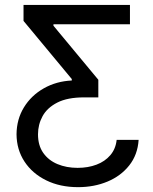

<svg xmlns="http://www.w3.org/2000/svg" viewBox="-20 -566 621 777"><path d="M541 0Q537.1 60.5 502.9 103.5Q468.8 146.5 414.8 168.9Q360.8 191.4 295.9 191.4Q223.1 191.4 167 163.8Q110.8 136.2 79.1 87.9Q47.4 39.6 46.9 -22.5Q47.4 -83.5 76.9 -131.6Q106.4 -179.7 157.2 -208.5Q208 -237.3 270.5 -240.2V-246.1L75.2 -481.4V-545.9H505.9V-467.8H196.3V-461.9L377.9 -243.2V-171.9H320.3Q252.9 -171.9 211.9 -150.9Q170.9 -129.9 152.3 -95.9Q133.8 -62 133.8 -22.5Q133.8 22.5 155 52.7Q176.3 83 212.6 98.1Q249 113.3 293.9 113.3Q336.4 113.3 370.6 100.3Q404.8 87.4 426.5 62Q448.2 36.6 452.1 0Z"/></svg>

Font: Inter Tight
Style: Regular
Weight: 400
Designer: Rasmus Andersson
Foundry: rsms
Version: Version 3.002